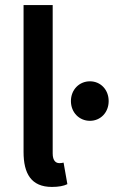

<svg xmlns="http://www.w3.org/2000/svg" viewBox="-20 -726 449 758"><path d="M73 -126C73 -41 103 12 185 12C212 12 232 8 246 1L231 -84C223 -82 219 -82 214 -82C201 -82 188 -91 188 -120V-706H73ZM335 -249C377 -249 409 -282 409 -327C409 -372 377 -405 335 -405C293 -405 260 -372 260 -327C260 -282 293 -249 335 -249Z"/></svg>

Font: DAIFUKU Sans Semibold
Style: Regular
Weight: 600
Designer: Original font ‘Source Sans 3’ : Paul D. Hunt
Foundry: Daifuku
Version: Version 1.000